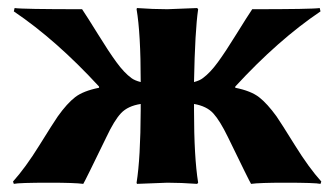

<svg xmlns="http://www.w3.org/2000/svg" viewBox="-20 -452 827 475"><path d="M562 -237.8V-234.9Q601.1 -227.1 621.1 -211.4Q641.1 -195.8 664.1 -164.1Q675.3 -147.9 709.7 -92.5Q744.1 -37.1 774.9 -2.9L772.9 2.9Q760.7 0 684.1 0Q622.1 0 601.1 2.9Q597.2 -2.9 543.9 -112.8Q523.9 -153.8 507.6 -171.6Q491.2 -189.5 460 -194.8V-179.2Q460 -63 470.2 0L467.8 2.9Q427.7 0 394 0L318.8 2.9L317.9 0Q327.6 -60.1 328.1 -179.2V-194.8Q296.4 -189.9 279.5 -172.1Q262.7 -154.3 243.2 -112.8Q189.9 -2.9 186 2.9Q165 0 103 0Q25.9 0 14.2 2.9L12.2 -2.9Q43 -37.1 77.4 -92.5Q111.8 -147.9 123 -164.1Q146 -196.3 166 -211.7Q186 -227.1 225.1 -234.9V-237.8Q119.1 -353 14.2 -423.8L16.1 -432.1Q35.2 -429.2 183.1 -429.2Q195.3 -411.1 222.2 -367.7Q249 -324.2 268.1 -298.1Q287.1 -272 305.2 -258.8Q313 -252.9 328.1 -249V-250Q328.1 -369.1 317.9 -429.2L318.8 -432.1Q358.9 -429.2 394 -429.2L467.8 -432.1L470.2 -429.2Q462.4 -376 460 -250V-249Q474.6 -252.9 481.9 -258.8Q500 -272 519 -298.1Q538.1 -324.2 564.9 -367.7Q591.8 -411.1 604 -429.2Q752 -429.2 771 -432.1L772.9 -423.8Q668 -353 562 -237.8Z"/></svg>

Font: Linux Biolinum O
Style: Bold
Weight: 700
Designer: Philipp H. Poll
Foundry: Philipp H. Poll
Version: Version 1.3.2